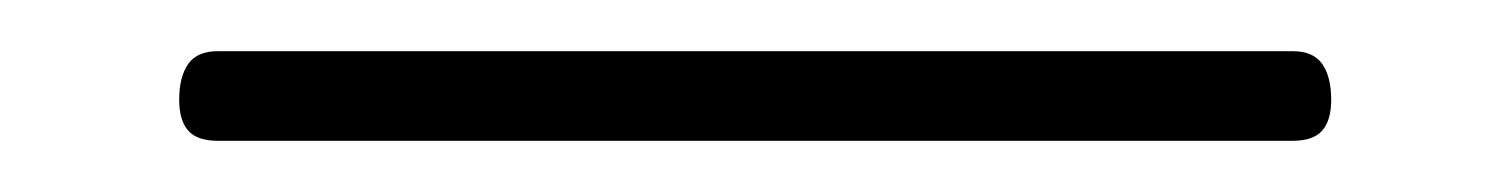

<svg xmlns="http://www.w3.org/2000/svg" viewBox="-20 57 590 75"><path d="M65 112Q57 112 53.5 108Q50 104 50 96Q50 87 53.5 82Q57 77 65 77H485Q493 77 496.5 82Q500 87 500 96Q500 104 496.5 108Q493 112 485 112Z"/></svg>

Font: Playwrite BE WAL Thin
Style: Regular
Weight: 250
Version: Version 1.002